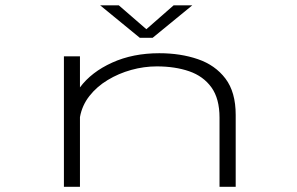

<svg xmlns="http://www.w3.org/2000/svg" viewBox="-20 -716 1140 736"><path d="M225 0V-500H286.5V-381Q330.5 -440 410 -476Q489.5 -512 590.5 -512Q672 -512 738.5 -489.2Q805 -466.5 844.2 -414.8Q883.5 -363 883.5 -275.5V0H821.5V-265Q821.5 -338 790.5 -381Q759.5 -424 705.2 -442.8Q651 -461.5 581 -461.5Q532 -461.5 483.2 -448Q434.5 -434.5 392.8 -409.2Q351 -384 322.8 -348Q294.5 -312 286.5 -267V0ZM364 -695.5H435.5L541 -604L645.5 -695.5H717L565 -571H516Z"/></svg>

Font: Trispace Expanded ExtraLight
Style: Regular
Weight: 200
Width: 7
Designer: Tyler Finck
Foundry: Etcetera Type Company
Version: Version 1.210; ttfautohint (v1.8.3)